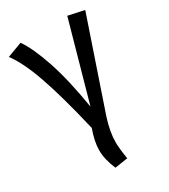

<svg xmlns="http://www.w3.org/2000/svg" viewBox="-188 -624 812 925"><g transform="rotate(-30 217.5 -162.0)"><path d="M218 -102 340 -537 429 -518 260 -21Q237 51 237 108Q237 142 247 202L175 213Q149 152 149 102Q149 54 172 -10Q125 -210 83.5 -328.5Q42 -447 -3 -506L80 -537Q118 -483 154.5 -375Q191 -267 218 -102Z"/></g></svg>

Font: Fira Sans Condensed
Style: Regular
Weight: 400
Width: 3
Designer: bBox Type GmbH & Carrois Corporate GbR & Edenspiekermann AG
Foundry: bBox Type GmbH & Carrois Corporate GbR & Edenspiekermann AG
Version: Version 4.301